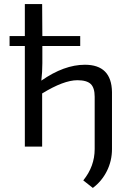

<svg xmlns="http://www.w3.org/2000/svg" viewBox="-20 -720 625 943"><path d="M397 -402Q528 -402 530 -268V12Q530 70 505 120Q480 170 436 203L389 166Q445 97 445 12V-245Q445 -289 425.5 -307.5Q406 -326 360 -326Q293 -326 187 -261V0H102V-494H27V-543H102V-700H187L188 -543H374V-494H188V-410Q188 -366 183 -324Q295 -402 397 -402Z"/></svg>

Font: Exo 2
Style: Regular
Weight: 400
Designer: Natanael Gama
Version: Version 1.001;PS 001.001;hotconv 1.0.70;makeotf.lib2.5.58329